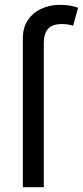

<svg xmlns="http://www.w3.org/2000/svg" viewBox="-20 -776 344 796"><path d="M74.7 0V-616.7Q74.7 -662.6 95.9 -693.4Q117.2 -724.1 151.9 -740Q186.5 -755.9 226.6 -755.9Q255.4 -755.9 274.9 -751.7Q294.4 -747.6 303.7 -743.7L283.2 -669.4Q276.9 -671.4 265.1 -673.8Q253.4 -676.3 236.3 -676.3Q197.3 -676.3 179.4 -656.5Q161.6 -636.7 161.6 -598.1V0Z"/></svg>

Font: Inter 17pt
Style: Regular
Weight: 400
Version: Version 4.001;git-66647c0bb